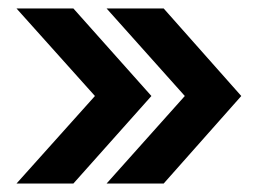

<svg xmlns="http://www.w3.org/2000/svg" viewBox="-20 -474 614 454"><path d="M232 -40H367L550.5 -247L367 -454H232L417 -247ZM19 -40H153.5L338 -247L153.5 -454H19L204.5 -247Z"/></svg>

Font: Anybody SemiCondensed SemiBold
Style: Regular
Weight: 600
Width: 4
Version: Version 1.113;gftools[0.9.25]